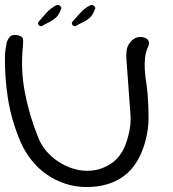

<svg xmlns="http://www.w3.org/2000/svg" viewBox="-20 -753 695 773"><path d="M0 -536.1Q1 -546.9 2.9 -558.1Q4.9 -569.3 6.8 -580.1Q10.7 -595.7 20.5 -605.5Q30.3 -615.2 49.8 -611.3Q70.3 -607.4 72.3 -596.2Q74.2 -585 72.3 -568.4Q62.5 -472.7 80.1 -380.9Q97.7 -289.1 133.8 -199.2Q145.5 -169.9 166 -145.5Q186.5 -121.1 212.9 -103.5Q239.3 -85.9 269.5 -75.7Q299.8 -65.4 331.1 -65.4Q383.8 -65.4 426.8 -94.2Q469.7 -123 488.3 -178.7Q498 -207 502.9 -236.8Q507.8 -266.6 504.9 -296.9Q501 -350.6 497.1 -403.3Q493.2 -456.1 489.3 -509.8Q487.3 -530.3 489.7 -550.3Q492.2 -570.3 508.8 -587.9Q529.3 -609.4 558.6 -602.5Q574.2 -597.7 578.1 -587.9Q582 -578.1 577.1 -567.4Q566.4 -543.9 564 -520Q561.5 -496.1 563 -471.7Q564.5 -447.3 568.4 -423.3Q572.3 -399.4 574.2 -375Q578.1 -326.2 578.1 -278.3Q578.1 -230.5 564.5 -181.6Q539.1 -89.8 479.5 -44.9Q419.9 0 328.1 0Q283.2 0 242.2 -13.7Q201.2 -27.3 166.5 -51.8Q131.8 -76.2 105.5 -109.9Q79.1 -143.6 61.5 -184.6Q25.4 -270.5 11.7 -357.9Q-2 -445.3 0 -536.1ZM360.4 -727.5Q365.2 -722.7 363.3 -718.3Q361.3 -713.9 359.4 -709Q353.5 -694.3 345.2 -685.5Q336.9 -676.8 326.7 -670.4Q316.4 -664.1 305.2 -659.2Q293.9 -654.3 284.2 -647.5Q273.4 -647.5 271.5 -653.3Q266.6 -659.2 272.5 -667Q289.1 -685.5 305.2 -703.1Q321.3 -720.7 342.8 -731.4Q351.6 -736.3 360.4 -727.5ZM223.6 -727.5Q228.5 -722.7 226.6 -718.3Q224.6 -713.9 222.7 -709Q216.8 -694.3 208.5 -685.5Q200.2 -676.8 189.9 -670.4Q179.7 -664.1 168.9 -659.2Q158.2 -654.3 147.5 -647.5Q138.7 -647.5 134.8 -653.3Q130.9 -661.1 136.7 -667Q152.3 -685.5 168.5 -703.1Q184.6 -720.7 206.1 -731.4Q215.8 -736.3 223.6 -727.5Z"/></svg>

Font: Scriphy
Style: Regular
Weight: 400
Designer: Ala M. Lockhart
Foundry: Ala M. Lockhart
Version: Version 1.0 2021